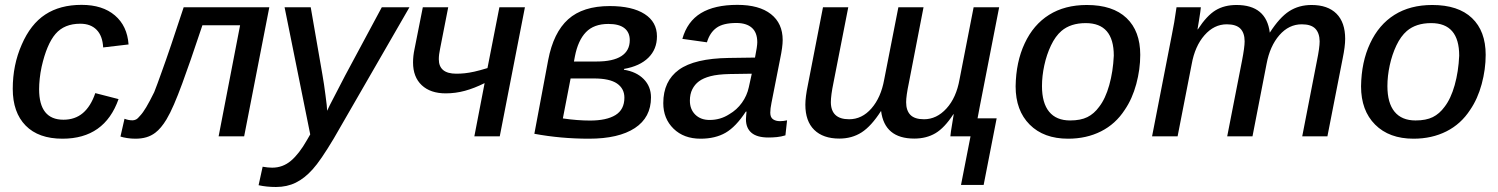

<svg xmlns="http://www.w3.org/2000/svg" viewBox="-20 -558 6134 786"><path d="M239.7 -67.9Q287.1 -67.9 319.3 -95.2Q351.6 -122.6 370.1 -176.8L465.3 -152.3Q408.2 9.8 235.8 9.8Q137.7 9.8 85 -43.9Q32.2 -97.7 32.2 -194.3Q32.2 -292 68.8 -375Q105 -459 165.3 -498.5Q225.6 -538.1 314 -538.1Q399.9 -538.1 450.4 -494.9Q501 -451.7 506.3 -376L402.3 -363.8Q399.9 -411.1 375.5 -436Q351.1 -460.9 308.6 -460.9Q243.2 -460.9 207.3 -419.2Q171.4 -377.4 150.4 -284.7Q145 -259.3 142.6 -236.1Q140.1 -212.9 140.1 -192.9Q140.1 -67.9 239.7 -67.9Z M661.6 -69.3Q639.6 -32.7 615.7 -14.6Q599.1 -2 579.1 3.9Q559.1 9.8 534.2 9.8Q516.6 9.8 499.8 7.1Q482.9 4.4 473.1 1L489.7 -71.8Q505.9 -65.4 522.5 -65.4Q529.3 -65.4 536.6 -68.8Q543.9 -72.3 554.2 -85Q564.9 -96.2 578.6 -119.1Q592.3 -142.1 611.3 -180.7Q617.2 -195.3 624.5 -215.3Q631.8 -235.4 641.1 -261.2Q658.2 -308.1 680.7 -374.5Q703.1 -440.9 731.9 -528.3H1082.5L979.5 0H875L962.9 -454.6H808.6Q781.7 -373.5 761 -314.2Q740.2 -254.9 726.1 -216.3Q708 -167 692.1 -130.4Q676.3 -93.8 661.6 -69.3Z M1109.9 207.5Q1071.3 207.5 1038.6 200.2L1055.2 124.5Q1077.1 128.4 1094.2 128.4Q1137.7 128.4 1171.1 100.1Q1204.6 71.8 1236.8 15.1L1250 -7.8L1145 -528.3H1252L1299.8 -252.9Q1303.2 -234.9 1306.4 -212.4Q1309.6 -189.9 1312.5 -168Q1315.4 -146 1317.4 -128.9Q1319.3 -111.8 1319.3 -104.5Q1321.8 -109.9 1324.5 -115.7Q1327.1 -121.6 1330.6 -128.4L1393.1 -249L1543 -528.3H1656.2L1346.2 9.3Q1292 100.1 1259.8 135.3Q1227.1 171.9 1190.9 189.7Q1154.8 207.5 1109.9 207.5Z M2128.9 -528.3 2025.9 0H1921.9L1963.9 -217.8Q1921.9 -196.8 1883.3 -186.3Q1844.7 -175.8 1804.7 -175.8Q1742.2 -175.8 1706.5 -209.2Q1670.9 -242.7 1670.9 -302.2Q1670.9 -328.6 1676.8 -356.4L1710.9 -528.3H1814.9L1781.7 -358.9Q1776.4 -334.5 1776.4 -315.4Q1776.4 -286.1 1794.2 -271.2Q1812 -256.3 1848.1 -256.3Q1865.7 -256.3 1882.6 -258.1Q1899.4 -259.8 1921.4 -264.6Q1943.4 -269.5 1975.6 -279.3L2024.4 -528.3Z M2669.4 -409.2Q2669.4 -356.4 2634.3 -321.8Q2599.1 -287.1 2534.7 -275.9L2534.2 -272.5Q2585 -264.6 2615 -234.4Q2645 -204.1 2645 -159.2Q2645 -77.1 2578.9 -33.7Q2512.7 9.8 2391.1 9.8Q2275.9 9.8 2167.5 -10.3L2224.1 -312Q2245.6 -424.8 2305.9 -479Q2366.2 -533.2 2476.1 -533.2Q2567.9 -533.2 2618.7 -500.7Q2669.4 -468.3 2669.4 -409.2ZM2422.4 -306.2Q2489.7 -306.2 2523.9 -328.4Q2558.1 -350.6 2558.1 -393.6Q2558.1 -425.3 2536.4 -442.6Q2514.6 -460 2470.7 -460Q2411.1 -460 2378.7 -426.3Q2346.2 -392.6 2333.5 -327.1L2329.6 -306.2ZM2284.2 -73.2Q2343.8 -64.5 2395.5 -64.5Q2462.9 -64.5 2499.5 -86.9Q2536.1 -109.4 2536.1 -158.2Q2536.1 -195.3 2505.9 -216.1Q2475.6 -236.8 2411.6 -236.8H2315.9Z M3125.5 4.9Q3079.1 4.9 3056.4 -14.4Q3033.7 -33.7 3033.7 -69.8Q3033.7 -78.1 3034.7 -85.9Q3035.6 -93.8 3036.1 -101.1H3033.2Q2992.7 -39.1 2950.4 -14.6Q2908.2 9.8 2847.7 9.8Q2779.3 9.8 2737.3 -31.2Q2695.3 -72.3 2695.3 -135.7Q2695.3 -226.1 2759.3 -272.5Q2823.2 -318.8 2963.9 -320.8L3070.8 -322.3Q3080.1 -368.7 3080.1 -384.8Q3080.1 -424.8 3057.9 -444.3Q3035.6 -463.9 2994.6 -463.9Q2940.4 -463.9 2913.1 -444.1Q2885.7 -424.3 2874 -384.8L2773.4 -398.9Q2793.5 -470.2 2849.4 -504.2Q2905.3 -538.1 2998.5 -538.1Q3087.9 -538.1 3136 -500.2Q3184.1 -462.4 3184.1 -394Q3184.1 -366.7 3173.8 -317.4L3138.2 -136.7Q3133.3 -112.8 3133.3 -96.7Q3133.3 -77.6 3144.5 -69.8Q3155.8 -62 3172.9 -62Q3187.5 -62 3202.1 -65.4L3195.3 -3.9Q3177.7 1.5 3160.4 3.2Q3143.1 4.9 3125.5 4.9ZM2804.2 -146Q2804.2 -110.4 2826.4 -88.6Q2848.6 -66.9 2884.8 -66.9Q2929.2 -66.9 2965.3 -90.3Q2996.6 -108.4 3017.3 -137.5Q3038.1 -166.5 3045.4 -200.7L3057.6 -256.3L2966.8 -254.9Q2918.5 -253.9 2888.7 -246.1Q2858.9 -238.3 2841.3 -225.1Q2824.2 -212.4 2814.2 -192.6Q2804.2 -172.9 2804.2 -146Z M3870.6 0Q3870.6 -3.9 3873 -20.5Q3875.5 -37.1 3878.9 -57.1Q3882.3 -77.1 3884.3 -90.3H3882.8Q3846.7 -34.7 3809.6 -12.7Q3772.5 9.3 3722.7 9.3Q3601.1 9.3 3586.9 -104Q3546.9 -41.5 3507.3 -16.1Q3467.8 9.3 3416 9.3Q3349.6 9.3 3313.2 -26.4Q3276.9 -62 3276.9 -129.4Q3276.9 -160.6 3287.1 -209.5L3349.1 -528.3H3452.6L3392.1 -219.7Q3381.3 -167.5 3381.3 -139.6Q3381.8 -69.8 3456.1 -69.8Q3508.8 -69.8 3547.6 -114.3Q3586.4 -158.7 3599.6 -231.9L3657.7 -528.3H3760.7L3700.7 -218.8Q3689.5 -165.5 3689.5 -139.6Q3689.5 -105.5 3707 -87.6Q3724.6 -69.8 3762.7 -69.8Q3814.5 -69.8 3854.7 -114Q3895 -158.2 3908.2 -233.4L3965.8 -528.3H4070.3L3990.7 -120.6L3981.9 -73.7H4060.1L4006.8 199.2H3914.1L3953.1 0Z M4647.9 -333.5Q4647.9 -274.4 4631.6 -213.9Q4615.2 -153.3 4584.5 -108.4Q4546.9 -50.3 4487.3 -20.3Q4427.7 9.8 4352.5 9.8Q4252.9 9.8 4195.3 -47.9Q4137.7 -105.5 4137.7 -204.6Q4139.2 -304.7 4174.8 -380.4Q4210.4 -457 4274.7 -497.3Q4338.9 -537.6 4429.2 -537.6Q4535.6 -537.6 4591.8 -484.1Q4647.9 -430.7 4647.9 -333.5ZM4539.6 -330.1Q4539.6 -463.4 4424.8 -463.4Q4362.8 -463.4 4325.2 -431.2Q4300.3 -409.7 4282.5 -372.1Q4264.6 -334.5 4255.1 -290.5Q4245.6 -246.6 4245.6 -205.6Q4245.6 -136.2 4274.9 -100.6Q4304.2 -64.9 4360.8 -64.9Q4403.8 -64.9 4431.4 -78.6Q4459 -92.3 4479.5 -120.6Q4505.4 -153.8 4521 -209.5Q4536.6 -265.1 4539.6 -330.1Z M5003.9 0 5064.5 -309.6Q5075.2 -364.7 5075.2 -388.7Q5075.2 -422.9 5057.9 -440.7Q5040.5 -458.5 5002 -458.5Q4950.2 -458.5 4910.9 -413.8Q4871.6 -369.1 4858.4 -294.9L4800.8 0H4696.3L4777.3 -415.5Q4787.1 -461.9 4796.4 -528.3H4896Q4896 -524.9 4893.6 -508.1Q4891.1 -491.2 4887.9 -471.4Q4884.8 -451.7 4882.3 -438H4883.8Q4920.4 -494.1 4956.3 -515.9Q4992.2 -537.6 5042 -537.6Q5164.1 -537.6 5178.2 -424.3Q5218.3 -486.8 5257.8 -512.2Q5297.4 -537.6 5349.1 -537.6Q5415.5 -537.6 5451.2 -502Q5486.8 -466.3 5486.8 -398.9Q5486.8 -368.2 5476.6 -318.8L5414.1 0H5311L5371.1 -308.6Q5382.3 -362.8 5382.3 -388.7Q5381.8 -422.9 5364.5 -440.7Q5347.2 -458.5 5309.1 -458.5Q5256.3 -458.5 5217.5 -414.1Q5178.7 -369.6 5165 -296.4L5107.4 0Z M6062 -333.5Q6062 -274.4 6045.7 -213.9Q6029.3 -153.3 5998.5 -108.4Q5960.9 -50.3 5901.4 -20.3Q5841.8 9.8 5766.6 9.8Q5667 9.8 5609.4 -47.9Q5551.8 -105.5 5551.8 -204.6Q5553.2 -304.7 5588.9 -380.4Q5624.5 -457 5688.7 -497.3Q5752.9 -537.6 5843.3 -537.6Q5949.7 -537.6 6005.9 -484.1Q6062 -430.7 6062 -333.5ZM5953.6 -330.1Q5953.6 -463.4 5838.9 -463.4Q5776.9 -463.4 5739.3 -431.2Q5714.4 -409.7 5696.5 -372.1Q5678.7 -334.5 5669.2 -290.5Q5659.7 -246.6 5659.7 -205.6Q5659.7 -136.2 5689 -100.6Q5718.3 -64.9 5774.9 -64.9Q5817.9 -64.9 5845.5 -78.6Q5873 -92.3 5893.6 -120.6Q5919.4 -153.8 5935.1 -209.5Q5950.7 -265.1 5953.6 -330.1Z"/></svg>

Font: Arimo Medium
Style: Italic
Weight: 500
Italic angle: -12°
Designer: Steve Matteson
Foundry: Monotype Imaging Inc.
Version: Version 1.33